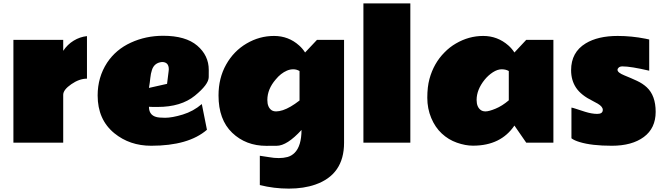

<svg xmlns="http://www.w3.org/2000/svg" viewBox="-20 -842 3930 1133"><path d="M493.2 -377.9Q448.2 -377.9 400.9 -345.2Q353.5 -312.5 353 -283.2V0H59.1V-606.9H353V-542Q377.9 -579.6 414.8 -602.1Q451.7 -624.5 493.2 -628.9Z M910.2 -210.9Q910.2 -210.9 883.3 -210.9Q870.6 -210.9 858.9 -211.9Q858.9 -153.8 920.9 -148.4Q938 -147 954.1 -147Q995.6 -147 1058.3 -166Q1121.1 -185.1 1170.9 -228L1201.2 -76.2Q1092.3 18.1 872.1 18.1Q745.6 18.1 654.8 -55.7Q556.2 -136.2 556.2 -278.8Q556.2 -386.2 611.8 -471.7Q663.6 -549.8 752 -590.3Q840.3 -630.9 942.9 -630.9Q1075.7 -630.9 1143.8 -572.8Q1211.9 -514.6 1211.9 -429.7Q1211.9 -429.7 1211.7 -386.7Q1211.4 -343.8 1129.9 -277.3Q1048.3 -210.9 910.2 -210.9ZM976.1 -433.1Q976.1 -476.1 936 -476.1Q890.1 -471.7 876.5 -428.7Q869.6 -408.2 866.9 -381.1Q864.3 -354 858.9 -323.2L965.8 -347.2L975.1 -421.9Z M1513.2 250V77.1Q1538.1 80.1 1567.6 85.4Q1597.2 90.8 1625 90.8Q1652.8 90.8 1676.5 84.5Q1700.2 78.1 1718.8 59.6Q1758.8 19.5 1759.3 -75.2Q1673.8 18.1 1613 18.3Q1552.2 18.6 1551.8 18.6Q1430.7 18.6 1350.1 -58.6Q1269.5 -135.7 1269.5 -278.8Q1269.5 -381.3 1314.5 -461.2Q1359.4 -541 1435.3 -585.4Q1511.2 -629.9 1596.9 -629.9Q1682.6 -629.9 1745.1 -573.7Q1765.6 -555.7 1780.3 -532.2L1850.6 -606.9H2010.3V0Q2010.3 0.5 2010.3 1Q2010.3 188 1840.8 247.1Q1772.5 271 1684.3 271Q1596.2 271 1513.2 250ZM1747.6 -422.9Q1730 -433.1 1710.7 -433.1Q1691.4 -433.1 1673.3 -425.3Q1636.2 -409.2 1606.9 -373Q1557.6 -315.9 1557.6 -252Q1557.6 -209 1583 -191.4Q1593.8 -184.6 1609.9 -184.6Q1626.5 -184.6 1649.4 -191.9Q1692.4 -206.1 1747.6 -249Z M2401.4 0H2124.5V-821.8H2401.4Z M2586.9 -54.2Q2547.9 -90.3 2524.7 -145.8Q2501.5 -201.2 2501.5 -265.1Q2501.5 -329.1 2514.2 -376Q2539.6 -469.2 2603 -532.7Q2633.3 -564 2670.4 -585.4Q2746.6 -629.9 2831.3 -629.9Q2916 -629.9 2980 -573.7Q3000.5 -555.7 3015.6 -532.2L3085.4 -606.9H3245.6V0H3085.4L3015.6 -101.1Q2935.5 17.1 2772.9 17.6Q2772 17.6 2770.5 17.6Q2726.6 17.6 2676.3 0Q2626 -17.6 2586.9 -54.2ZM2982.4 -422.9Q2964.8 -433.1 2940.4 -433.1Q2916 -433.1 2888.9 -415.8Q2861.8 -398.4 2840.3 -372.1Q2792.5 -313 2792.5 -252Q2792.5 -209 2818.8 -191.4Q2829.6 -184.6 2845.2 -184.6Q2865.2 -184.6 2904.3 -200.7Q2943.4 -216.8 2982.4 -250Z M3811 -424.8Q3702.6 -450.2 3653.3 -450.2Q3639.2 -450.2 3631.6 -443.8Q3624 -437.5 3624 -429.7Q3624 -413.6 3664.3 -397.2Q3704.6 -380.9 3738.3 -365.2Q3772 -349.6 3796.4 -327.1Q3849.1 -278.3 3849.1 -181.9Q3849.1 -85.4 3779.3 -33.7Q3709.5 18.1 3590.3 18.1Q3471.2 18.1 3399.9 -3.9Q3368.7 -13.2 3352.1 -25.9V-207Q3358.9 -206.5 3376 -200.7Q3393.1 -194.8 3432.6 -182.4Q3472.2 -169.9 3504.6 -169.9Q3537.1 -169.9 3537.1 -193.8Q3537.1 -212.4 3507.8 -230Q3494.6 -237.8 3478 -246.1Q3409.2 -279.8 3379.6 -324Q3350.1 -368.2 3350.1 -427.7Q3350.1 -533.7 3436 -585.9Q3508.3 -629.9 3625 -629.9Q3706.5 -629.9 3788.6 -613.8Q3806.2 -610.4 3811 -608.9Z"/></svg>

Font: Fz Rammetto One
Style: Regular
Weight: 400
Designer: Vernon Adams
Foundry: Vernon Adams
Version: Vit hóa bi c Thuy @ FontZin.Com